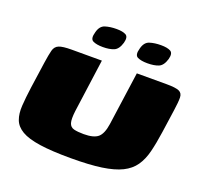

<svg xmlns="http://www.w3.org/2000/svg" viewBox="-111 -741 906 867"><g transform="rotate(20 342.0 -307.5)"><path d="M491 -519Q460 -519 443 -527.5Q426 -536 436 -570Q444 -602 467.5 -609.5Q491 -617 522 -617Q552 -617 567.5 -608.5Q583 -600 575 -570Q565 -536 544 -527.5Q523 -519 491 -519ZM277 -519Q246 -519 229 -527.5Q212 -536 222 -570Q230 -602 253.5 -609.5Q277 -617 308 -617Q338 -617 353 -608.5Q368 -600 360 -570Q350 -536 329 -527.5Q308 -519 277 -519ZM661 -250Q653 -194 642.5 -152Q632 -110 611.5 -80.5Q591 -51 554.5 -33Q518 -15 459.5 -6.5Q401 2 312 2Q220 2 162.5 -6.5Q105 -15 74.5 -33Q44 -51 33.5 -79Q23 -107 25.5 -146Q28 -185 35 -236L53 -362Q59 -403 64.5 -424Q70 -445 88 -452.5Q106 -460 149 -460H294L259 -205Q254 -165 259.5 -147Q265 -129 283 -124.5Q301 -120 330 -120Q378 -120 398.5 -137.5Q419 -155 426 -203L462 -460H605Q649 -460 665.5 -452.5Q682 -445 682.5 -424Q683 -403 677 -362Z"/></g></svg>

Font: Genos Thin Black
Style: Italic
Weight: 900
Italic angle: -8°
Version: Version 1.010